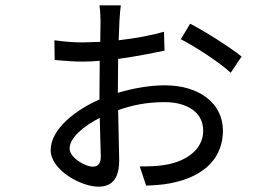

<svg xmlns="http://www.w3.org/2000/svg" viewBox="-20 -645 1040 720"><path d="M693 -556 658 -498C709 -472 807 -409 845 -372L886 -433C845 -466 750 -527 693 -556ZM354 -203 358 -58C358 -34 349 -20 328 -20C299 -20 241 -54 241 -88C241 -129 295 -173 354 -203ZM184 -494 185 -420C233 -416 257 -414 290 -414C311 -414 332 -415 354 -417L353 -299V-272C268 -235 170 -163 170 -82C170 -8 283 55 349 55C398 55 427 28 427 -45L423 -232C474 -250 528 -262 598 -262C677 -262 742 -227 742 -155C742 -84 678 -40 601 -27C569 -21 534 -21 504 -21L528 51C550 50 586 49 620 42C754 16 816 -59 816 -155C816 -260 724 -325 599 -325C540 -325 480 -314 422 -297V-302L423 -424C496 -434 563 -448 597 -455L595 -526C547 -512 486 -501 425 -494L428 -568C429 -583 431 -612 433 -625H353C355 -613 357 -584 357 -568L356 -488L290 -486C268 -486 233 -487 184 -494Z"/></svg>

Font: ChiuKong Gothic CL
Style: Regular
Weight: 400
Designer: Ryoko NISHIZUKA 西塚涼子 (kana, bopomofo & ideographs); Paul D. Hunt (Latin, Greek & Cyrillic); Sandoll Communications 산돌커뮤니
Foundry: Adobe
Version: Version 1.300